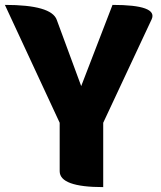

<svg xmlns="http://www.w3.org/2000/svg" viewBox="-29 -765 657 785"><path d="M393 0Q215 0 215 -65V-263L-9 -745Q181 -745 203 -684L303 -413L431 -745Q618 -745 591 -686L393 -263V0Z"/></svg>

Font: Swei Half Moon CJK SC
Style: Black
Weight: 900
Version: Version 2.071